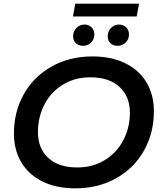

<svg xmlns="http://www.w3.org/2000/svg" viewBox="-20 -1018 882 1048"><path d="M56 -289Q56 -407 109.5 -503Q163 -599 261 -654.5Q359 -710 485 -710Q589 -710 664.5 -672.5Q740 -635 780 -567.5Q820 -500 820 -411Q820 -293 766.5 -197Q713 -101 615 -45.5Q517 10 391 10Q287 10 211.5 -27.5Q136 -65 96 -132.5Q56 -200 56 -289ZM689 -403Q689 -491 632.5 -543.5Q576 -596 473 -596Q388 -596 322.5 -555.5Q257 -515 222 -446.5Q187 -378 187 -297Q187 -209 243 -156.5Q299 -104 402 -104Q487 -104 552.5 -144.5Q618 -185 653.5 -253.5Q689 -322 689 -403ZM379 -820Q379 -847 397.5 -865.5Q416 -884 441 -884Q464 -884 479.5 -869Q495 -854 495 -830Q495 -803 477 -785.5Q459 -768 434 -768Q410 -768 394.5 -782Q379 -796 379 -820ZM568 -820Q568 -847 586 -865.5Q604 -884 629 -884Q653 -884 668.5 -869Q684 -854 684 -830Q684 -803 665.5 -785.5Q647 -768 622 -768Q598 -768 583 -782Q568 -796 568 -820ZM391 -998H739L726 -928H378Z"/></svg>

Font: Montserrat Alternates SemiBold
Style: Italic
Weight: 600
Italic angle: -11.3°
Designer: Julieta Ulanovsky
Foundry: Julieta Ulanovsky
Version: Version 7.200